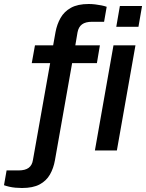

<svg xmlns="http://www.w3.org/2000/svg" viewBox="-101 -753 731 961"><path d="M9 188Q-7 188 -23.5 186.5Q-40 185 -55 181.5Q-70 178 -81 174L-68 100H-8Q25 100 42.5 87Q60 74 64 47L150 -437H58L74 -526H165L177 -593Q184 -631 202 -663Q220 -695 254 -714Q288 -733 343 -733Q359 -733 375.5 -731Q392 -729 407 -726Q422 -723 433 -719L420 -644H360Q327 -644 309.5 -631Q292 -618 287 -591L276 -526H399L384 -437H260L174 49Q167 89 149 120.5Q131 152 97.5 170Q64 188 9 188ZM481 -619 499 -723H610L592 -619ZM374 0 467 -526H577L484 0Z"/></svg>

Font: Archivo SemiExpanded Medium
Style: Italic
Weight: 500
Width: 6
Italic angle: -10°
Designer: Hector Gatti
Foundry: Omnibus-Type
Version: Version 2.001